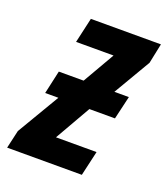

<svg xmlns="http://www.w3.org/2000/svg" viewBox="-145 -621 610 698"><g transform="rotate(20 160.5 -272.0)"><path d="M251 0 273 -96H116L195 -234H294L315 -324H259L343 -467L359 -544H88L66 -447H211L140 -324H44L24 -234H75L-22 -70L-38 0Z"/></g></svg>

Font: Noto Sans Display Condensed
Style: Bold Italic
Weight: 700
Width: 3
Designer: Monotype Design team
Foundry: Monotype Imaging Inc.
Version: 1.000